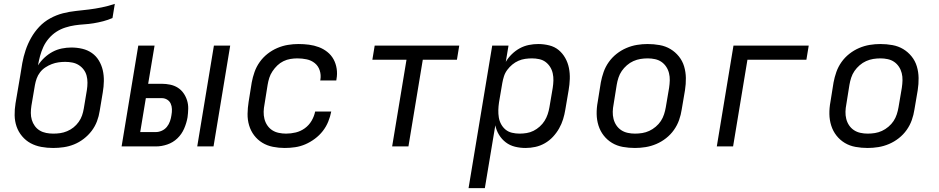

<svg xmlns="http://www.w3.org/2000/svg" viewBox="-20 -755 4840 990"><path d="M254 8Q223 8 193 2.5Q163 -3 138 -16.5Q113 -30 94 -52.5Q75 -75 65.5 -102.5Q56 -130 55.5 -160.5Q55 -191 60 -222L84 -363Q89 -397 95 -430Q101 -463 112 -496Q123 -529 140.5 -560Q158 -591 182.5 -617Q207 -643 239 -660.5Q271 -678 304.5 -686.5Q338 -695 371.5 -698.5Q405 -702 438 -706Q471 -710 505 -717Q539 -724 572 -735L560 -662Q537 -652 512 -645.5Q487 -639 462.5 -635Q438 -631 414 -629.5Q390 -628 366 -624.5Q342 -621 317 -613Q292 -605 270.5 -591Q249 -577 231.5 -556.5Q214 -536 203.5 -513Q193 -490 186.5 -466Q180 -442 176 -418Q190 -440 209.5 -458Q229 -476 251.5 -488Q274 -500 299 -505Q324 -510 348 -510Q377 -510 404.5 -503.5Q432 -497 454 -481.5Q476 -466 490 -442.5Q504 -419 510 -392.5Q516 -366 515.5 -337Q515 -308 510 -279L494 -183Q490 -156 480 -129.5Q470 -103 452.5 -80Q435 -57 411.5 -39Q388 -21 362 -10.5Q336 0 308.5 4Q281 8 254 8ZM255 -66Q273 -66 290.5 -68.5Q308 -71 326 -78.5Q344 -86 359 -98Q374 -110 385.5 -126Q397 -142 403 -159.5Q409 -177 412 -195L428 -291Q431 -310 431 -329Q431 -348 426.5 -365Q422 -382 411.5 -396Q401 -410 386 -419.5Q371 -429 353 -432.5Q335 -436 316 -436Q299 -436 281.5 -433.5Q264 -431 247 -424.5Q230 -418 214 -407.5Q198 -397 186.5 -382Q175 -367 169 -350Q163 -333 160 -316L142 -210Q139 -191 139 -172.5Q139 -154 144 -137Q149 -120 159.5 -105.5Q170 -91 185 -82Q200 -73 218 -69.5Q236 -66 255 -66Z M997 0 1083 -520H1167L1081 0ZM607 0 693 -520H777L744 -323H814Q836 -323 857.5 -318.5Q879 -314 896.5 -303Q914 -292 926 -275Q938 -258 944.5 -237.5Q951 -217 950.5 -194.5Q950 -172 947 -150Q942 -121 929.5 -92Q917 -63 894.5 -41.5Q872 -20 842.5 -10Q813 0 784 0ZM783 -74Q799 -74 814.5 -81Q830 -88 840.5 -101Q851 -114 856.5 -130Q862 -146 864 -161Q867 -177 866.5 -192.5Q866 -208 860 -221Q854 -234 841.5 -241.5Q829 -249 814 -249H732L703 -74Z M1448 8Q1417 8 1387 2Q1357 -4 1332.5 -19Q1308 -34 1290.5 -57Q1273 -80 1264.5 -108.5Q1256 -137 1256.5 -168Q1257 -199 1262 -230L1278 -330Q1283 -357 1292.5 -384Q1302 -411 1319 -435Q1336 -459 1359.5 -477.5Q1383 -496 1410 -507.5Q1437 -519 1464.5 -523.5Q1492 -528 1519 -528Q1547 -528 1573.5 -524.5Q1600 -521 1624 -512Q1648 -503 1668 -487Q1688 -471 1700 -449Q1712 -427 1716 -400.5Q1720 -374 1715 -347L1714 -340H1631L1632 -344Q1636 -369 1628.5 -392Q1621 -415 1603 -429.5Q1585 -444 1561.5 -449Q1538 -454 1513 -454Q1496 -454 1477.5 -451Q1459 -448 1441.5 -439.5Q1424 -431 1410 -417.5Q1396 -404 1385 -387.5Q1374 -371 1368.5 -353.5Q1363 -336 1360 -318L1344 -218Q1340 -198 1339.5 -179Q1339 -160 1343.5 -142Q1348 -124 1358 -109Q1368 -94 1383 -84Q1398 -74 1417 -70Q1436 -66 1455 -66Q1480 -66 1505 -72Q1530 -78 1551.5 -93.5Q1573 -109 1586.5 -132Q1600 -155 1605 -180H1688Q1683 -154 1672.5 -128Q1662 -102 1644.5 -79.5Q1627 -57 1603.5 -39.5Q1580 -22 1554.5 -11Q1529 0 1502 4Q1475 8 1448 8Z M2002 0 2076 -447H1900L1912 -520H2348L2336 -447H2160L2086 0Z M2396 215 2518 -520H2602L2588 -436Q2600 -457 2619 -475.5Q2638 -494 2660 -506Q2682 -518 2706.5 -523Q2731 -528 2755 -528Q2784 -528 2812 -521Q2840 -514 2860.5 -497Q2881 -480 2894.5 -456Q2908 -432 2913.5 -404.5Q2919 -377 2918 -348Q2917 -319 2912 -290L2895 -190Q2891 -165 2883.5 -140.5Q2876 -116 2863 -93Q2850 -70 2831.5 -50Q2813 -30 2789.5 -16.5Q2766 -3 2740.5 2.5Q2715 8 2690 8Q2662 8 2635.5 1.5Q2609 -5 2588 -21Q2567 -37 2553 -60Q2539 -83 2534 -109L2480 215ZM2659 -66Q2677 -66 2695.5 -69Q2714 -72 2731 -80.5Q2748 -89 2763 -102.5Q2778 -116 2788 -132Q2798 -148 2804 -166Q2810 -184 2813 -202L2830 -302Q2833 -321 2833.5 -340Q2834 -359 2830 -377Q2826 -395 2816.5 -410Q2807 -425 2793 -435.5Q2779 -446 2760.5 -450Q2742 -454 2723 -454Q2706 -454 2688 -451.5Q2670 -449 2653 -441.5Q2636 -434 2621.5 -422Q2607 -410 2595.5 -394.5Q2584 -379 2578.5 -361.5Q2573 -344 2570 -327L2553 -227Q2550 -207 2549.5 -187.5Q2549 -168 2552 -149.5Q2555 -131 2564 -114.5Q2573 -98 2587 -86.5Q2601 -75 2620 -70.5Q2639 -66 2659 -66Z M3254 8Q3222 8 3191.5 2.5Q3161 -3 3136 -18Q3111 -33 3093 -56Q3075 -79 3066 -107.5Q3057 -136 3056.5 -167Q3056 -198 3062 -230L3078 -330Q3083 -357 3092.5 -384Q3102 -411 3119 -435Q3136 -459 3159.5 -477.5Q3183 -496 3210 -507.5Q3237 -519 3264.5 -523.5Q3292 -528 3319 -528Q3351 -528 3381.5 -522.5Q3412 -517 3437 -502Q3462 -487 3480.5 -464Q3499 -441 3507.5 -412.5Q3516 -384 3516.5 -353Q3517 -322 3512 -290L3495 -190Q3491 -163 3481.5 -136Q3472 -109 3455 -85Q3438 -61 3414.5 -42.5Q3391 -24 3364 -12.5Q3337 -1 3309 3.5Q3281 8 3254 8ZM3254 -66Q3273 -66 3291.5 -69Q3310 -72 3327.5 -80Q3345 -88 3361 -101.5Q3377 -115 3387.5 -131Q3398 -147 3404 -165.5Q3410 -184 3413 -202L3430 -302Q3433 -322 3433.5 -341Q3434 -360 3429.5 -378Q3425 -396 3415 -411Q3405 -426 3390.5 -436Q3376 -446 3357.5 -450Q3339 -454 3320 -454Q3301 -454 3282.5 -451Q3264 -448 3246 -440Q3228 -432 3212.5 -418.5Q3197 -405 3186 -389Q3175 -373 3169 -354.5Q3163 -336 3160 -318L3144 -218Q3140 -198 3139.5 -179Q3139 -160 3143.5 -142Q3148 -124 3158 -109Q3168 -94 3183 -84Q3198 -74 3216.5 -70Q3235 -66 3254 -66Z M3676 0 3762 -520H4150L4138 -447H3834L3760 0Z M4454 8Q4422 8 4391.5 2.5Q4361 -3 4336 -18Q4311 -33 4293 -56Q4275 -79 4266 -107.5Q4257 -136 4256.5 -167Q4256 -198 4262 -230L4278 -330Q4283 -357 4292.5 -384Q4302 -411 4319 -435Q4336 -459 4359.5 -477.5Q4383 -496 4410 -507.5Q4437 -519 4464.5 -523.5Q4492 -528 4519 -528Q4551 -528 4581.5 -522.5Q4612 -517 4637 -502Q4662 -487 4680.5 -464Q4699 -441 4707.5 -412.5Q4716 -384 4716.5 -353Q4717 -322 4712 -290L4695 -190Q4691 -163 4681.5 -136Q4672 -109 4655 -85Q4638 -61 4614.5 -42.5Q4591 -24 4564 -12.5Q4537 -1 4509 3.5Q4481 8 4454 8ZM4454 -66Q4473 -66 4491.5 -69Q4510 -72 4527.5 -80Q4545 -88 4561 -101.5Q4577 -115 4587.5 -131Q4598 -147 4604 -165.5Q4610 -184 4613 -202L4630 -302Q4633 -322 4633.5 -341Q4634 -360 4629.5 -378Q4625 -396 4615 -411Q4605 -426 4590.5 -436Q4576 -446 4557.5 -450Q4539 -454 4520 -454Q4501 -454 4482.5 -451Q4464 -448 4446 -440Q4428 -432 4412.5 -418.5Q4397 -405 4386 -389Q4375 -373 4369 -354.5Q4363 -336 4360 -318L4344 -218Q4340 -198 4339.5 -179Q4339 -160 4343.5 -142Q4348 -124 4358 -109Q4368 -94 4383 -84Q4398 -74 4416.5 -70Q4435 -66 4454 -66Z"/></svg>

Font: Iosevka Extended Oblique
Style: Regular
Weight: 400
Width: 7
Italic angle: -9°
Monospace: yes
Designer: Belleve Invis
Foundry: Belleve Invis
Version: Version 32.0.1; ttfautohint (v1.8.4)